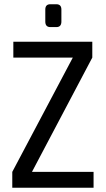

<svg xmlns="http://www.w3.org/2000/svg" viewBox="-20 -887 499 907"><path d="M246 -759H218Q194 -759 194 -785V-842Q194 -867 218 -867H246Q270 -867 270 -842V-785Q270 -759 246 -759ZM422 -75V0H38V-75L324 -615H43V-690H416V-615L131 -75Z"/></svg>

Font: exo2condensed_r
Style: Regular
Weight: 400
Width: 3
Designer: Natanael Gama
Version: Version 1.001;PS 001.001;hotconv 1.0.70;makeotf.lib2.5.58329